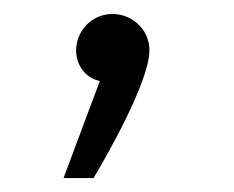

<svg xmlns="http://www.w3.org/2000/svg" viewBox="-20 -116 335 275"><path d="M71 139H114C132 109 194 1 194 -44C194 -74 169 -96 141 -96C111 -96 89 -71 89 -44C89 -22 103 -4 123 0Z"/></svg>

Font: Noto Sans Thaana Light
Style: Regular
Weight: 300
Designer: David Williams
Foundry: Google Inc.
Version: Version 3.001